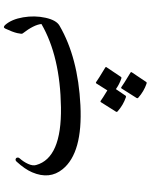

<svg xmlns="http://www.w3.org/2000/svg" viewBox="84 -502 758 966"><g transform="rotate(-90 463.0 -19.0)"><path d="M820.8 -371.6Q849.1 -339.4 858.9 -281.5Q868.7 -223.6 856.7 -169.2Q844.7 -114.7 816.9 -98.6Q656.7 -5.4 416.7 6.6Q176.8 18.6 94.7 -83Q41.5 -148.4 79.1 -236.3Q94.7 -272.9 132.8 -314.5Q139.2 -321.3 145.5 -319.3Q151.9 -317.4 153.1 -311Q154.3 -304.7 149.9 -299.8Q131.8 -279.8 121.3 -256.6Q110.8 -233.4 115.7 -216.3Q150.9 -87.4 406.5 -91.3Q662.1 -95.2 825.2 -189.5Q821.8 -227.1 777.3 -284.7Q774.4 -288.6 779.5 -311.5Q784.7 -334.5 802.2 -371.6Q808.6 -385.3 820.8 -371.6ZM533.7 337.4Q531.2 341.3 525.4 339.4Q485.8 325.7 454.6 297.9Q450.2 293.9 453.1 289.1L501 213.4Q503.9 209 511 214.8Q518.1 220.7 581.1 258.8Q585 261.2 582.5 264.6ZM464.8 233.4Q462.4 237.3 456.5 235.4Q417 221.7 385.7 193.8Q381.3 189.9 384.3 185.1L432.1 109.4Q435.1 105 441.9 110.8Q447.8 115.7 491.2 142.1L526.4 86.4Q529.3 82 536.4 87.9Q543.5 93.8 606.4 131.8Q610.4 134.3 607.9 137.7L559.1 210.4Q556.6 214.4 550.8 212.4Q522 202.6 497.6 185.1Z"/></g></svg>

Font: Amiri
Style: Regular
Weight: 400
Designer: Khaled Hosny
Version: Version 000.108